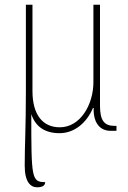

<svg xmlns="http://www.w3.org/2000/svg" viewBox="-20 -556 546 816"><path d="M138 240C165 240 172 229 172 218C114 218 113 201 113 -71C130 -20 168 10 233 10C297 10 349 -35 375 -97H378C376 -30 408 0 450 0H475V-21H467C422 -21 405 -45 405 -107V-536H377V-207C377 -112 322 -15 234 -15C161 -15 118 -69 118 -169V-536H90V-169C90 -11 85 59 85 148C85 218 110 240 138 240Z"/></svg>

Font: Noto Serif SemiCondensed Thin
Style: Regular
Weight: 100
Width: 4
Designer: Monotype Design Team
Foundry: Monotype Imaging Inc.
Version: Version 2.015